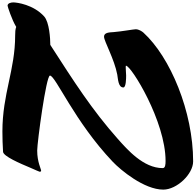

<svg xmlns="http://www.w3.org/2000/svg" viewBox="-56 -1570 1624 1595"><g transform="rotate(90 756.5 -773.0)"><path d="M253.9 -86.4C541.5 -86.4 737.8 19.5 1051.8 19.5C1117.7 19.5 1155.3 17.6 1220.2 14.2C1257.8 12.2 1316.9 -126 1354.5 -215.8C1372.6 -258.8 1386.2 -285.6 1386.2 -290C1386.2 -296.9 1383.8 -302.2 1378.4 -302.2C1362.3 -302.2 1306.6 -269.5 1210 -269.5C1140.1 -270 587.4 -343.8 587.4 -375.5C587.4 -421.9 968.8 -579.1 1303.2 -897C1372.6 -962.9 1534.7 -1157.7 1534.7 -1316.9C1534.7 -1429.7 1405.8 -1564.9 1300.8 -1564.9C887.2 -1564.9 433.6 -1375.5 229.5 -1150.9C220.2 -1139.6 202.6 -1114.3 202.6 -1087.9C202.6 -1070.8 220.7 -972.2 226.1 -904.8C228.5 -869.6 229 -824.7 264.2 -824.7C301.8 -824.7 450.2 -910.6 579.1 -934.6C616.7 -941.4 686 -942.4 686 -985.4C686 -1007.8 609.4 -1008.3 585.9 -1008.3C572.8 -1008.3 541.5 -1004.9 519.5 -1004.9C511.2 -1004.9 505.4 -1005.4 505.4 -1007.3C505.4 -1050.3 966.8 -1335.9 1296.4 -1335.9C1325.2 -1335.9 1356 -1334 1356 -1312C1356 -1151.4 1201.2 -1017.6 1114.3 -939.9C870.6 -723.6 637.7 -575.2 332.5 -378.4C282.2 -378.4 143.6 -370.6 95.7 -327.1C-2 -238.3 -20.5 -102.1 -20.5 -70.3C-20.5 -51.3 -13.7 -23.4 6.8 -23.4C13.7 -23.4 124 -59.1 183.1 -95.2C202.6 -87.4 229 -86.4 253.9 -86.4Z"/></g></svg>

Font: Bodega Script
Style: Medium
Weight: 500
Italic angle: 39.7°
Version: Version 001.000